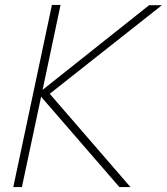

<svg xmlns="http://www.w3.org/2000/svg" viewBox="-20 -760 678 780"><path d="M34 0 191 -740H226L153 -395L586 -739H638L182 -379L510 0H465L147 -367L69 0Z"/></svg>

Font: Be Vietnam Pro Thin
Style: Italic
Weight: 100
Italic angle: -12°
Designer: Lam Bao, Tony Le, Vietanh Nguyen
Foundry: Yellow Type Foundry
Version: Version 1.002; ttfautohint (v1.8.3)